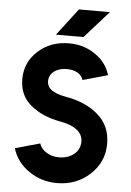

<svg xmlns="http://www.w3.org/2000/svg" viewBox="-60 -935 675 991"><g transform="rotate(5 277.5 -439.5)"><path d="M201.3 -750.7H344L468.7 -890.7H308.3ZM272.7 -712Q178 -712 113.3 -653.3Q48.3 -594.7 48.3 -507.7Q48.3 -422 109 -372.7Q169 -322.7 263.3 -306Q320.7 -296 351.7 -270.7Q380.3 -246.7 380.3 -212.3Q380.3 -172.3 349.7 -146.7Q318 -121.3 272.7 -121.3Q235.3 -121.3 207 -139Q178.7 -155.7 169.7 -184.3L41.3 -148.3Q62 -77.3 127 -32.7Q191 12 272.7 12Q373.7 12 443.7 -53Q513.7 -117.7 513.7 -212.3Q513.7 -305 449 -361.3Q384 -418 282 -435.3Q225.7 -445.3 201 -466.3Q181.7 -483 181.7 -507.7Q181.7 -540 207.3 -559.3Q232.7 -578.7 272.7 -578.7Q306 -578.7 328.7 -565.7Q351.7 -552.3 358.3 -529.3L487.3 -565.7Q468.3 -631.3 408.7 -671.3Q350 -712 272.7 -712Z"/></g></svg>

Font: Unageo Variable
Style: Regular
Weight: 300
Designer: Richard Sepsi
Foundry: Richard Sepsi
Version: Version 2.200